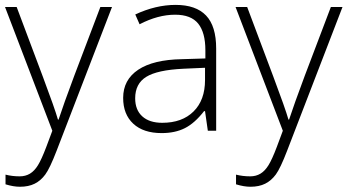

<svg xmlns="http://www.w3.org/2000/svg" viewBox="-20 -521 1385 765"><path d="M0 -493.2H46.4L150.4 -216.3Q198.2 -88.9 210.9 -44.4H213.4Q232.4 -103 275.9 -219.2L379.9 -493.2H426.3L205.6 79.6Q178.7 149.4 160.6 174.1Q142.6 198.7 118.2 210.9Q93.8 223.1 59.6 223.1Q33.7 223.1 2 213.4V174.8Q28.3 181.6 58.6 181.6Q81.5 181.6 99.4 170.9Q117.2 160.2 131.3 137.2Q145.5 114.3 164.3 64.7Q183.1 15.1 188.5 0Z M808.1 0 796.9 -78.1H793Q755.9 -30.3 716.8 -10.5Q677.7 9.3 624 9.3Q551.3 9.3 511 -28.1Q470.7 -65.4 470.7 -130.9Q470.7 -203.1 530.8 -243.2Q590.8 -283.2 704.6 -285.2L798.3 -288.1V-320.8Q798.3 -391.1 769.8 -426.8Q741.2 -462.4 677.7 -462.4Q609.4 -462.4 536.1 -424.3L519 -463.4Q600.6 -501.5 679.7 -501.5Q760.7 -501.5 801 -459.2Q841.3 -417 841.3 -327.6V0ZM626.5 -31.7Q705.6 -31.7 751.2 -76.9Q796.9 -122.1 796.9 -202.1V-251L710.4 -247.1Q606.9 -242.2 562.7 -214.8Q518.6 -187.5 518.6 -129.4Q518.6 -83 546.9 -57.4Q575.2 -31.7 626.5 -31.7Z M918.5 -493.2H964.8L1068.8 -216.3Q1116.7 -88.9 1129.4 -44.4H1131.8Q1150.9 -103 1194.3 -219.2L1298.3 -493.2H1344.7L1124 79.6Q1097.2 149.4 1079.1 174.1Q1061 198.7 1036.6 210.9Q1012.2 223.1 978 223.1Q952.1 223.1 920.4 213.4V174.8Q946.8 181.6 977.1 181.6Q1000 181.6 1017.8 170.9Q1035.6 160.2 1049.8 137.2Q1064 114.3 1082.8 64.7Q1101.6 15.1 1106.9 0Z"/></svg>

Font: Bpm'online Open Sans Light
Style: Regular
Weight: 300
Foundry: Ascender Corporation
Version: Version 1.10